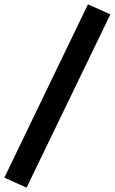

<svg xmlns="http://www.w3.org/2000/svg" viewBox="-83 -785 527 882"><path d="M39 77 -63 31 321 -765 424 -719Z"/></svg>

Font: Nunito Sans 12pt ExtraLight ExtraBold
Style: Italic
Weight: 800
Italic angle: -9°
Version: Version 3.101;gftools[0.9.27]